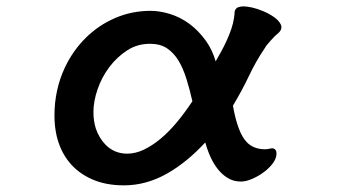

<svg xmlns="http://www.w3.org/2000/svg" viewBox="-20 -530 1040 592"><path d="M444.3 -496.6Q471.7 -496.6 502.9 -487.3Q569.8 -466.8 614.7 -404.3Q634.3 -377.4 645 -340.8Q652.3 -353.5 661.6 -370.4Q670.9 -387.2 678.2 -403.3Q696.8 -443.4 701.2 -472.7Q703.1 -483.4 703.6 -494.6Q706.5 -507.8 723.1 -509.8Q726.6 -510.3 731 -510.3Q741.7 -510.3 757.3 -506.8Q772.9 -503.4 792 -495.4Q811 -487.3 825.2 -477.1Q840.3 -466.3 845.7 -454.6Q847.7 -450.2 847.7 -446.8Q847.7 -437.5 840.8 -430.7L838.4 -428.2Q828.1 -420.4 815.4 -405.8Q809.6 -398.9 805.7 -394.5Q799.3 -387.7 797.9 -383.8Q769.5 -342.3 747.6 -295.9Q726.1 -250.5 698.2 -204.1Q713.4 -118.7 741.7 -90.8Q762.7 -69.8 796.9 -69.8Q804.2 -69.8 810.1 -71.3Q815.9 -72.8 818.4 -72.8Q824.7 -72.8 828.6 -68.8Q832.5 -64.9 832.5 -56.6Q832.5 -35.6 809.6 -13.2Q802.2 -5.4 792.5 1.5Q775.9 13.7 757.1 21.7Q738.3 29.8 722.7 29.8Q698.7 29.8 680.2 17.6Q654.3 1 635.7 -32.7Q622.6 -56.6 612.8 -90.8Q556.6 -29.8 495.6 4.9Q431.2 41.5 362.3 41.5Q305.7 41.5 263.2 22.5Q220.2 3.4 193.1 -30.3Q166 -64 154.8 -110.4Q147.9 -140.6 147.9 -173.8Q147.9 -253.9 180.7 -323.2Q205.6 -375 244.9 -413.8Q284.2 -452.6 335.4 -474.6Q386.7 -496.6 444.3 -496.6ZM442.4 -395Q403.8 -395 372.6 -375Q340.8 -354.5 317.4 -323.5Q293.9 -292.5 281 -255.1Q268.1 -217.8 268.1 -184.6Q268.1 -157.2 275.4 -133.8Q285.6 -104 305.7 -83.5Q333 -56.2 372.1 -56.2Q397.5 -56.2 423.3 -68.4Q475.6 -93.3 526.4 -154.3Q550.8 -184.1 573.2 -217.8Q564.9 -254.4 554.9 -286.6Q544.9 -318.8 530.3 -343.3Q515.6 -367.2 494.9 -381.1Q474.1 -395 442.4 -395Z"/></svg>

Font: Bakudai
Style: Medium
Weight: 500
Version: Version 1.48